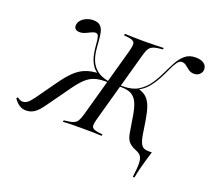

<svg xmlns="http://www.w3.org/2000/svg" viewBox="-173 -742 1164 1056"><g transform="rotate(20 409.5 -214.5)"><path d="M700.8 153.2Q708.1 99.2 707.3 71.4Q706.5 43.5 696.4 30.2Q686.3 16.9 663.7 8.9Q646 1.6 633.5 -8.1Q621 -17.7 613.7 -31.5Q606.5 -45.2 603.2 -64.5L587.1 -162.1Q579.8 -208.1 567.3 -235.9Q554.8 -263.7 532.3 -276.2Q509.7 -288.7 471 -288.7H435.5L437.1 -296H479Q533.1 -296 567.3 -316.9Q601.6 -337.9 624.2 -370.2Q646.8 -402.4 664.1 -439.1Q681.5 -475.8 698.8 -508.5Q716.1 -541.1 740.3 -561.7Q764.5 -582.3 801.6 -582.3Q832.3 -582.3 850 -570.2Q867.7 -558.1 867.7 -536.3Q867.7 -518.5 854.8 -506.5Q841.9 -494.4 822.6 -494.4Q804 -494.4 790.3 -504Q776.6 -513.7 765.3 -523.4Q754 -533.1 738.7 -533.1Q724.2 -533.1 711.7 -514.9Q699.2 -496.8 686.7 -469Q674.2 -441.1 657.7 -410.1Q641.1 -379 618.5 -351.6Q596 -324.2 564.5 -308.9L565.3 -312.1Q596 -304 614.1 -286.3Q632.3 -268.5 642.7 -239.1Q653.2 -209.7 660.5 -164.5L673.4 -81.5Q680.6 -41.1 692.7 -25Q704.8 -8.9 730.6 -8.9H753.2Q746.8 10.5 738.3 39.5Q729.8 68.5 722.2 98.8Q714.5 129 710.5 153.2ZM22.6 11.3Q1.6 11.3 -16.1 0Q-33.9 -11.3 -49.2 -33.9L-42.7 -41.9Q-26.6 -28.2 -10.5 -28.2Q4 -28.2 17.7 -38.7Q31.5 -49.2 50 -75.8L133.9 -193.5Q164.5 -236.3 191.5 -262.5Q218.5 -288.7 250 -302Q281.5 -315.3 325 -317.7L333.9 -308.9Q303.2 -326.6 288.7 -353.6Q274.2 -380.6 269 -409.7Q263.7 -438.7 262.1 -464.5Q260.5 -490.3 256 -506Q251.6 -521.8 237.9 -521.8Q227.4 -521.8 213.7 -514.9Q200 -508.1 184.7 -501.2Q169.4 -494.4 153.2 -494.4Q137.1 -494.4 129 -501.6Q121 -508.9 121 -521.8Q121 -537.9 132.3 -551.6Q143.5 -565.3 162.5 -573.8Q181.5 -582.3 203.2 -582.3Q231.5 -582.3 244.8 -569Q258.1 -555.6 262.9 -533.1Q267.7 -510.5 269.4 -482.7Q271 -454.8 274.6 -425.8Q278.2 -396.8 289.5 -370.6Q300.8 -344.4 324.6 -324.6Q348.4 -304.8 391.1 -296H412.1L409.7 -288.7H376.6Q342.7 -288.7 316.5 -280.2Q290.3 -271.8 266.5 -250Q242.7 -228.2 214.5 -188.7L119.4 -55.6Q93.5 -18.5 71.8 -3.6Q50 11.3 22.6 11.3ZM234.7 0 237.9 -8.9Q272.6 -12.1 289.9 -18.1Q307.3 -24.2 315.7 -38.3Q324.2 -52.4 331.5 -78.2L446.8 -492.7Q454 -520.2 453.2 -533.9Q452.4 -547.6 437.5 -553.6Q422.6 -559.7 388.7 -562.1L391.1 -571Q410.5 -570.2 439.9 -569.4Q469.4 -568.5 503.2 -568.5Q535.5 -568.5 565.7 -569.4Q596 -570.2 618.5 -571L616.1 -562.1Q581.5 -559.7 563.7 -553.2Q546 -546.8 537.5 -533.1Q529 -519.4 521.8 -492.7L406.5 -78.2Q399.2 -52.4 399.6 -38.3Q400 -24.2 414.5 -18.1Q429 -12.1 464.5 -8.9L462.1 0Q441.9 -1.6 411.7 -2Q381.5 -2.4 350 -2.4Q315.3 -2.4 285.9 -2Q256.5 -1.6 234.7 0Z"/></g></svg>

Font: Playfair 144pt Light
Style: Italic
Weight: 300
Italic angle: -15.6°
Designer: Claus Eggers Sørensen
Foundry: Claus Eggers Sørensen
Version: Version 2.001;gftools[0.9.30]